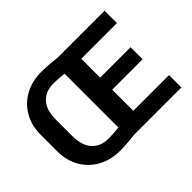

<svg xmlns="http://www.w3.org/2000/svg" viewBox="-145 -984 1257 1257"><g transform="rotate(-45 483.5 -356.0)"><path d="M342.3 -720.7Q379.4 -720.7 415.5 -717.8Q451.7 -714.8 484.4 -710.9H917.5V-596.2H587.4V-421.4H869.1V-310.1H587.4V-114.3H918V0H484.4Q451.7 3.4 416 6.6Q380.4 9.8 343.3 9.8Q255.4 9.8 188.7 -27.1Q122.1 -64 84.7 -129.6Q47.4 -195.3 47.4 -281.2V-429.7Q47.4 -516.1 84.5 -581.5Q121.6 -647 188 -683.8Q254.4 -720.7 342.3 -720.7ZM188 -281.2Q188 -191.4 230 -145.8Q272 -100.1 343.3 -100.1Q368.7 -100.1 393.3 -101.8Q418 -103.5 440.9 -106.4V-604Q417.5 -607.4 392.8 -609.1Q368.2 -610.8 342.3 -610.8Q271 -610.8 229.5 -565.7Q188 -520.5 188 -430.7Z"/></g></svg>

Font: Vazirmatn UI FD
Style: Bold
Weight: 700
Designer: Saber Rastikerdar
Foundry: Saber Rastikerdar
Version: Version 33.003